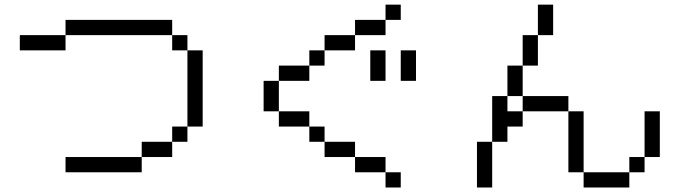

<svg xmlns="http://www.w3.org/2000/svg" viewBox="-20 -887 3040 840"><path d="M66.7 -733.3H266.7V-666.7H66.7ZM600 -133.3H266.7V-200H600ZM600 -200V-266.7H733.3V-200ZM733.3 -800V-733.3H266.7V-800ZM733.3 -733.3H800V-666.7H733.3ZM733.3 -266.7V-333.3H800V-266.7ZM800 -333.3V-666.7H866.7V-333.3Z M1600 -666.7H1666.7V-533.3H1600ZM1733.3 -800H1666.7V-866.7H1733.3ZM1133.3 -400V-533.3H1200V-400ZM1733.3 -133.3V-66.7H1666.7V-133.3ZM1733.3 -666.7H1800V-533.3H1733.3ZM1400 -333.3V-266.7H1333.3V-333.3ZM1400 -266.7H1533.3V-200H1400ZM1400 -666.7V-600H1333.3V-666.7ZM1400 -733.3H1533.3V-666.7H1400ZM1533.3 -133.3V-200H1666.7V-133.3ZM1533.3 -733.3V-800H1666.7V-733.3ZM1200 -333.3V-400H1333.3V-333.3ZM1200 -533.3V-600H1333.3V-533.3Z M2133.3 -66.7H2066.7V-266.7H2133.3ZM2133.3 -266.7V-466.7H2200V-400H2266.7V-333.3H2200V-266.7ZM2733.3 -133.3V-66.7H2533.3V-133.3ZM2733.3 -200H2800V-133.3H2733.3ZM2266.7 -466.7H2200V-600H2266.7ZM2266.7 -400V-466.7H2466.7V-400ZM2266.7 -600V-733.3H2333.3V-600ZM2866.7 -200H2800V-400H2866.7ZM2400 -733.3H2333.3V-866.7H2400ZM2533.3 -133.3H2466.7V-400H2533.3Z"/></svg>

Font: Galmuri14 Regular
Style: Regular
Weight: 400
Designer: Lee Minseo (quiple)
Version: Version 2.399;hotconv 1.1.1;makeotfexe 2.6.0 DEVELOPMENT